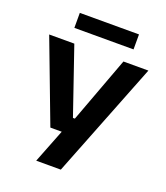

<svg xmlns="http://www.w3.org/2000/svg" viewBox="-148 -750 884 1023"><g transform="rotate(20 294.0 -239.0)"><path d="M356.5 -110.5 280 -70.5 434 -485H575.5L317.5 170.5H178L275 -77L334.5 -21H188.5L13 -485H155.5L284 -110.5ZM127 -564V-649H462.5V-564Z"/></g></svg>

Font: AnekLatin_SemiExpandedSemiBold
Style: Regular
Weight: 600
Width: 6
Designer: Yesha Goshar
Foundry: Ek Type
Version: Version 1.003